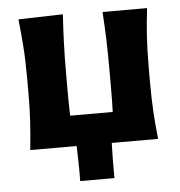

<svg xmlns="http://www.w3.org/2000/svg" viewBox="-48 -550 685 730"><g transform="rotate(-5 294.0 -185.0)"><path d="M50 0Q55.5 -53.5 58.8 -103.8Q62 -154 62 -216V-266Q62 -340.5 58.2 -393Q54.5 -445.5 48.5 -499L218.5 -503.5Q215 -449 213 -395.5Q211 -342 211 -266V-216Q211 -160.5 212.5 -117H375Q376.5 -160.5 376.5 -216V-266Q376.5 -340.5 374.8 -393Q373 -445.5 369.5 -499H539.5Q533 -445.5 529.5 -393Q526 -340.5 526 -266V-216Q526 -154 529 -103.8Q532 -53.5 538 0H361Q360 33.5 359.5 67Q359 100.5 359.5 134H229Q229.5 100.5 228.8 67Q228 33.5 227 0Z"/></g></svg>

Font: Commissioner Flair
Style: Bold
Weight: 700
Designer: Kostas Bartsokas
Foundry: Kostas Bartsokas
Version: Version 1.000; ttfautohint (v1.8.3)